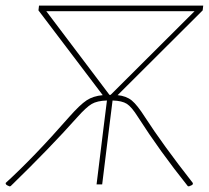

<svg xmlns="http://www.w3.org/2000/svg" viewBox="-38 -657 744 684"><path d="M684 -620 381 -318Q412 -315 431.5 -299Q451 -283 479 -239Q541 -143 649 -5V-1Q647 3 635 7L631 6Q531 -119 453 -241Q431 -276 414 -287Q397 -298 363 -299L350 -195L326 0H306L330 -195L343 -299Q308 -298 288.5 -286.5Q269 -275 237 -239Q140 -130 0 6L-4 7Q-15 3 -17 -1L-18 -5Q82 -96 209 -241Q247 -284 270.5 -299.5Q294 -315 328 -318L99 -620L101 -637H686ZM655 -617H127L352 -319H354H356Z"/></svg>

Font: Luna Sans Thin
Style: Italic
Weight: 250
Italic angle: -7°
Designer: Juan Pablo del Peral
Foundry: Huerta Tipografica
Version: Version 2.001; ttfautohint (v1.5)